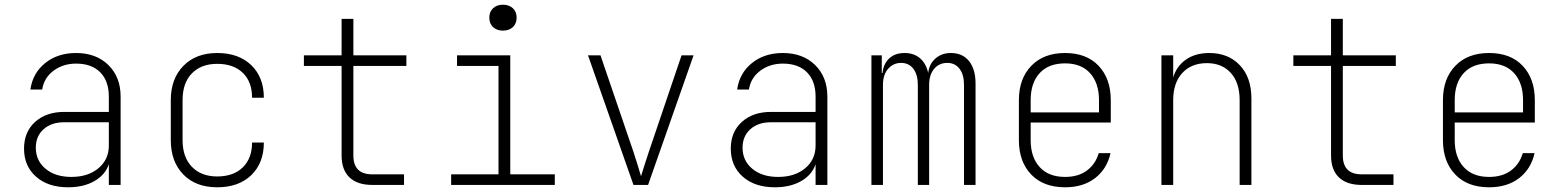

<svg xmlns="http://www.w3.org/2000/svg" viewBox="-20 -785 6640 815"><path d="M269 10Q184 10 133 -35Q82 -80 82 -154Q82 -225 129 -267.5Q176 -310 253 -310H442V-375Q442 -441 405.5 -478Q369 -515 303 -515Q248 -515 207.5 -485Q167 -455 159 -405H109Q119 -475 172 -517.5Q225 -560 303 -560Q388 -560 440 -509Q492 -458 492 -375V0H442V-88Q427 -43 381 -16.5Q335 10 269 10ZM283 -34Q354 -34 398 -71Q442 -108 442 -167V-266H252Q198 -266 165 -236.5Q132 -207 132 -158Q132 -103 173.5 -68.5Q215 -34 283 -34Z M902 10Q811 10 758 -44.5Q705 -99 705 -190V-360Q705 -451 758.5 -505.5Q812 -560 902 -560Q993 -560 1046.5 -508.5Q1100 -457 1100 -370H1050Q1050 -438 1010.5 -476Q971 -514 902 -514Q834 -514 794.5 -473.5Q755 -433 755 -360V-190Q755 -118 794.5 -77Q834 -36 902 -36Q971 -36 1010.5 -74.5Q1050 -113 1050 -180H1100Q1100 -93 1046.5 -41.5Q993 10 902 10Z M1560 0Q1497 0 1463.5 -32Q1430 -64 1430 -125V-505H1270V-550H1430V-705H1480V-550H1705V-505H1480V-125Q1480 -45 1560 -45H1695V0Z M1895 0V-45H2096V-505H1920V-550H2146V-45H2335V0ZM2115 -655Q2089 -655 2073 -670Q2057 -685 2057 -710Q2057 -735 2073 -750Q2089 -765 2115 -765Q2141 -765 2157 -750Q2173 -735 2173 -710Q2173 -685 2157 -670Q2141 -655 2115 -655Z M2669 0 2476 -550H2529L2669 -140Q2678 -113 2687 -83.5Q2696 -54 2701 -37Q2706 -54 2715.5 -83.5Q2725 -113 2734 -140L2873 -550H2924L2731 0Z M3269 10Q3184 10 3133 -35Q3082 -80 3082 -154Q3082 -225 3129 -267.5Q3176 -310 3253 -310H3442V-375Q3442 -441 3405.5 -478Q3369 -515 3303 -515Q3248 -515 3207.5 -485Q3167 -455 3159 -405H3109Q3119 -475 3172 -517.5Q3225 -560 3303 -560Q3388 -560 3440 -509Q3492 -458 3492 -375V0H3442V-88Q3427 -43 3381 -16.5Q3335 10 3269 10ZM3283 -34Q3354 -34 3398 -71Q3442 -108 3442 -167V-266H3252Q3198 -266 3165 -236.5Q3132 -207 3132 -158Q3132 -103 3173.5 -68.5Q3215 -34 3283 -34Z M3679 0V-550H3723V-475H3726Q3730 -514 3754.5 -537Q3779 -560 3820 -560Q3859 -560 3885 -538Q3911 -516 3920 -475Q3924 -513 3950.5 -536.5Q3977 -560 4016 -560Q4066 -560 4093.5 -525.5Q4121 -491 4121 -431V0H4072V-425Q4072 -468 4053 -493Q4034 -518 4001 -518Q3966 -518 3945 -492.5Q3924 -467 3924 -425V0H3876V-425Q3876 -468 3857 -493Q3838 -518 3805 -518Q3772 -518 3750 -493Q3728 -468 3728 -425V0Z M4501 10Q4409 10 4357 -44.5Q4305 -99 4305 -190V-360Q4305 -451 4357.5 -505.5Q4410 -560 4501 -560Q4592 -560 4643.5 -505.5Q4695 -451 4695 -360V-265H4355V-190Q4355 -118 4393 -76Q4431 -34 4501 -34Q4557 -34 4593.5 -61Q4630 -88 4644 -135H4694Q4679 -68 4628.5 -29Q4578 10 4501 10ZM4355 -308H4645V-360Q4645 -432 4607.5 -474Q4570 -516 4501 -516Q4431 -516 4393 -474.5Q4355 -433 4355 -360Z M4910 0V-550H4960V-456Q4974 -504 5014 -532Q5054 -560 5113 -560Q5194 -560 5243 -508Q5292 -456 5292 -367V0H5242V-360Q5242 -434 5204.5 -475.5Q5167 -517 5103 -517Q5037 -517 4998.5 -475Q4960 -433 4960 -360V0Z M5760 0Q5697 0 5663.5 -32Q5630 -64 5630 -125V-505H5470V-550H5630V-705H5680V-550H5905V-505H5680V-125Q5680 -45 5760 -45H5895V0Z M6301 10Q6209 10 6157 -44.5Q6105 -99 6105 -190V-360Q6105 -451 6157.5 -505.5Q6210 -560 6301 -560Q6392 -560 6443.5 -505.5Q6495 -451 6495 -360V-265H6155V-190Q6155 -118 6193 -76Q6231 -34 6301 -34Q6357 -34 6393.5 -61Q6430 -88 6444 -135H6494Q6479 -68 6428.5 -29Q6378 10 6301 10ZM6155 -308H6445V-360Q6445 -432 6407.5 -474Q6370 -516 6301 -516Q6231 -516 6193 -474.5Q6155 -433 6155 -360Z"/></svg>

Font: NKDuy Mono Thin
Style: Regular
Weight: 100
Monospace: yes
Designer: NKDuy
Foundry: NKDuy
Version: Version 2.251; ttfautohint (v1.8.4.7-5d5b)